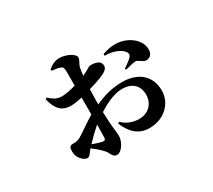

<svg xmlns="http://www.w3.org/2000/svg" viewBox="-126 -821 1253 1130"><g transform="rotate(-30 500.0 -256.0)"><path d="M610 -466C655 -467 715 -451 736 -415C743 -402 740 -394 730 -383C721 -373 688 -350 674 -340L679 -332C697 -336 730 -346 748 -347C767 -348 788 -320 807 -320C839 -319 854 -344 853 -371C853 -430 793 -483 720 -493C676 -498 639 -489 609 -478ZM240 -122C224 -114 212 -110 193 -111C169 -112 162 -105 162 -71C162 -51 169 -31 186 -14C197 -3 208 5 222 5C238 5 246 -14 265 -36C286 -20 307 -3 329 20C352 43 352 76 381 76C415 76 447 23 447 -17C447 -46 438 -71 435 -184C489 -218 547 -246 599 -246C679 -246 707 -197 707 -147C707 -84 662 -42 602 -42C550 -42 513 -63 488 -88L479 -80C507 -14 550 35 626 35C733 35 799 -40 799 -121C799 -225 725 -281 621 -281C550 -281 492 -263 434 -237V-258L436 -339C477 -351 522 -366 547 -379C568 -390 579 -403 578 -420C576 -462 514 -460 505 -459C497 -459 480 -444 442 -427C444 -447 446 -465 449 -477C454 -502 471 -516 471 -536C471 -560 416 -588 372 -588C340 -588 316 -575 293 -555L295 -546C319 -543 337 -541 352 -535C365 -529 368 -525 369 -500V-402C338 -393 304 -386 279 -385C246 -384 225 -392 191 -424L181 -418C201 -333 241 -310 292 -310C313 -310 343 -315 369 -321V-272V-206C315 -174 261 -133 240 -122ZM369 -138 367 -50C366 -37 362 -31 345 -34C330 -37 307 -45 282 -54C305 -79 338 -111 369 -138Z"/></g></svg>

Font: Noto Serif CJK KR
Style: Bold
Weight: 700
Designer: Ryoko NISHIZUKA 西塚涼子 (kana & ideographs); Frank Grießhammer (Latin, Greek & Cyrillic); Wenlong ZHANG 张文龙 (bopomofo); San
Foundry: Adobe
Version: Version 2.001;hotconv 1.1.0;makeotfexe 2.6.0